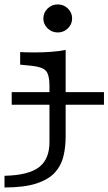

<svg xmlns="http://www.w3.org/2000/svg" viewBox="-46 -648 486 861"><path d="M6.5 -178.2V-234.7H420.2V-178.2ZM175.8 -206.5V-263.7Q175.8 -312.9 159.7 -330.6Q143.5 -348.4 93.5 -353.2L44.4 -358.1V-414.5Q55.6 -413.7 72.6 -413.3Q89.5 -412.9 109.7 -412.9Q148.4 -412.9 185.1 -415.7Q221.8 -418.5 248.4 -424.2V-414.5V-206.5ZM-25.8 192.7V140.3Q81.5 137.9 128.6 102Q175.8 66.1 175.8 -10.5V-206.5H248.4V-36.3Q248.4 12.1 238.3 53.6Q228.2 95.2 199.6 126.2Q171 157.3 116.5 175Q62.1 192.7 -25.8 192.7ZM212.9 -502.4Q186.3 -502.4 167.3 -521Q148.4 -539.5 148.4 -565.3Q148.4 -591.1 167.3 -609.7Q186.3 -628.2 212.9 -628.2Q239.5 -628.2 258.5 -609.7Q277.4 -591.1 277.4 -565.3Q277.4 -539.5 258.5 -521Q239.5 -502.4 212.9 -502.4Z"/></svg>

Font: Playfair 5pt SemiExpanded Light
Style: Regular
Weight: 300
Width: 6
Designer: Claus Eggers Sørensen
Foundry: Claus Eggers Sørensen
Version: Version 2.203